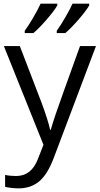

<svg xmlns="http://www.w3.org/2000/svg" viewBox="-20 -786 544 1046"><path d="M1 -535.2H87.9L205.1 -230Q243.7 -125.5 252.9 -79.1H256.8Q263.2 -104 283.4 -164.3Q303.7 -224.6 416 -535.2H502.9L272.9 74.2Q238.8 164.6 193.1 202.4Q147.5 240.2 81.1 240.2Q43.9 240.2 7.8 231.9V167Q34.7 172.9 67.9 172.9Q151.4 172.9 187 79.1L216.8 2.9ZM114.7 -618.2Q132.3 -641.6 159.2 -687Q186 -732.4 201.2 -766.1H292V-755.9Q273.9 -725.1 232.2 -677.2Q190.4 -629.4 162.1 -606H114.7ZM289.1 -618.2Q313 -651.4 337.6 -694.6Q362.3 -737.8 375 -766.1H465.8V-755.9Q447.8 -725.1 406 -677.2Q364.3 -629.4 335.9 -606H289.1Z"/></svg>

Font: Open Sans ACDW
Style: acdw
Weight: 400
Foundry: Ascender Corporation
Version: Version 1.10